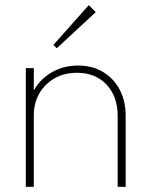

<svg xmlns="http://www.w3.org/2000/svg" viewBox="-20 -724 577 744"><path d="M436 0V-275Q436 -350 393 -396Q350 -442 278 -442Q229 -442 191.5 -420.5Q154 -399 132.5 -362Q111 -325 111 -276L90 -288Q90 -340 115.5 -381Q141 -422 184.5 -446Q228 -470 283 -470Q338 -470 379.5 -445Q421 -420 444 -376Q467 -332 467 -275V0ZM80 0V-460H111V0ZM200 -537 187 -550 324 -704 351 -677Z"/></svg>

Font: Outfit Thin
Style: Regular
Weight: 100
Designer: Rodrigo Fuenzalida
Foundry: fragTYPE
Version: Version 1.100;gftools[0.9.27]